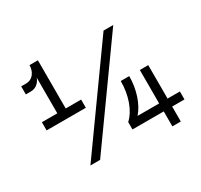

<svg xmlns="http://www.w3.org/2000/svg" viewBox="-146 -890 1131 1080"><g transform="rotate(-30 419.5 -350.0)"><path d="M60.1 -334V-387.2H160.2V-618.2Q151.4 -595.2 133.8 -581.5Q116.2 -567.9 91.8 -567.9H60.1V-620.1H91.8Q123 -620.1 141.6 -643.3Q160.2 -666.5 160.2 -700.2H214.8V-387.2H314.9V-334ZM174.8 -40 618.2 -660.2H681.2L237.8 -40ZM481 -145Q518.6 -180.2 539.3 -238.5Q560.1 -296.9 560.1 -366.2H615.2Q615.2 -302.2 596.2 -244.4Q577.1 -186.5 543.9 -148.9H684.1V-366.2H738.8V-148.9H818.8V-97.2H738.8V0H684.1V-97.2H481Z"/></g></svg>

Font: Uncut Sans
Style: Regular
Weight: 400
Designer: Kasper Nordkvist
Foundry: UNCUT.wtf
Version: Version 1.304;Glyphs 3.2 (3246)